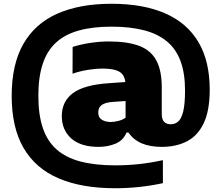

<svg xmlns="http://www.w3.org/2000/svg" viewBox="-20 -769 1174 1019"><path d="M591.5 230Q413.5 230 291 177.5Q168.5 125 105.2 16.5Q42 -92 42 -260Q42 -428 104.2 -536.2Q166.5 -644.5 285 -696.8Q403.5 -749 571.5 -749Q740 -749 856.2 -698.2Q972.5 -647.5 1032.8 -546.2Q1093 -445 1093 -293.5Q1093 -182 1061.2 -115.2Q1029.5 -48.5 972.2 -19Q915 10.5 838.5 10.5Q776.5 10.5 732.2 -8.2Q688 -27 662 -65.5H651.5Q634 -23.5 593 -6.5Q552 10.5 503.5 10.5Q408 10.5 358 -34.5Q308 -79.5 308 -152.5Q308 -231.5 367.8 -275.2Q427.5 -319 559 -327.5L678 -336L697.5 -236.5L577 -228Q538.5 -225 520 -212Q501.5 -199 501.5 -171.5Q501.5 -145 521 -133.2Q540.5 -121.5 568 -121.5Q584 -121.5 607.8 -127.2Q631.5 -133 646.5 -144.5V-313.5Q646.5 -347.5 634.8 -367.5Q623 -387.5 595.8 -396.2Q568.5 -405 522.5 -405Q488 -405 445.2 -398Q402.5 -391 365 -378L365.5 -520Q410 -534 460.5 -541.5Q511 -549 557.5 -549Q655.5 -549 717.5 -526Q779.5 -503 809 -449.5Q838.5 -396 838.5 -305V-164.5Q838.5 -135 851.2 -122.2Q864 -109.5 886.5 -109.5Q908.5 -109.5 925.5 -123.8Q942.5 -138 952.2 -177Q962 -216 962 -289.5Q962 -379.5 938.5 -443.8Q915 -508 866.8 -548.5Q818.5 -589 745 -608.2Q671.5 -627.5 571.5 -627.5Q472 -627.5 398.8 -607.2Q325.5 -587 277.8 -543.5Q230 -500 206.8 -430Q183.5 -360 183.5 -260.5Q183.5 -160.5 207.2 -90Q231 -19.5 280.5 24.2Q330 68 407.2 88.2Q484.5 108.5 591.5 108.5Q656.5 108.5 718.8 101.8Q781 95 844.5 81V203Q783 216.5 719.8 223.2Q656.5 230 591.5 230Z"/></svg>

Font: Encode Sans SemiExpanded ExtraBold
Style: Regular
Weight: 800
Width: 6
Designer: Multiple Designers
Foundry: Impallari Type
Version: Version 3.002